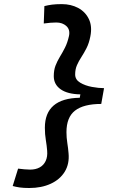

<svg xmlns="http://www.w3.org/2000/svg" viewBox="-20 -814 626 938"><path d="M123 104.5Q94.7 104.5 76.2 101.8Q57.6 99.1 42 94.7L68.4 9.8Q84.5 11.7 99.6 13.2Q114.7 14.6 127.4 14.6Q154.3 14.6 173.8 3.9Q193.4 -6.8 203.1 -27.6Q212.9 -48.3 210.4 -77.6Q208.5 -102.1 203.9 -129.9Q199.2 -157.7 199.2 -189.9Q199.2 -333.5 369.6 -336.4L372.6 -353Q310.1 -354 276.4 -377.7Q242.7 -401.4 242.7 -441.9Q242.7 -471.2 251.2 -493.4Q259.8 -515.6 272.5 -536.4Q285.2 -557.1 297.4 -581.1Q309.6 -605 316.9 -637.7Q323.7 -668.5 304.7 -686.3Q285.6 -704.1 254.9 -704.1Q242.2 -704.1 226.6 -702.9Q210.9 -701.7 193.8 -699.2L196.8 -784.2Q213.9 -788.6 233.6 -791.3Q253.4 -793.9 281.7 -793.9Q327.1 -793.9 362.3 -774.9Q397.5 -755.9 414.3 -720.5Q431.2 -685.1 421.4 -636.2Q415 -603 402.8 -579.1Q390.6 -555.2 377.7 -535.4Q364.7 -515.6 356 -495.6Q347.2 -475.6 347.2 -450.2Q347.2 -424.8 371.6 -410.2Q396 -395.5 429.2 -389.4Q462.4 -383.3 488.3 -383.3L474.6 -306.2Q388.7 -306.2 346.7 -273.7Q304.7 -241.2 304.7 -168.5Q304.7 -142.1 308.8 -116Q313 -89.8 314.9 -65.4Q319.8 -13.7 296.4 24.7Q272.9 63 227.8 83.7Q182.6 104.5 123 104.5Z"/></svg>

Font: Cascadia Mono NF
Style: Italic
Weight: 400
Italic angle: -10°
Monospace: yes
Designer: Aaron Bell
Foundry: Saja Typeworks
Version: Version 2404.023